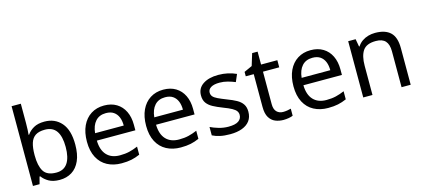

<svg xmlns="http://www.w3.org/2000/svg" viewBox="-60 -1259 3885 1767"><g transform="rotate(-15 1882.5 -375.0)"><path d="M173 -575Q173 -541 171.5 -511.5Q170 -482 168 -465H173Q196 -499 236 -522Q276 -545 339 -545Q439 -545 499.5 -475.5Q560 -406 560 -268Q560 -176 532.5 -114Q505 -52 455 -21Q405 10 339 10Q276 10 236 -13Q196 -36 173 -68H166L148 0H85V-760H173ZM324 -472Q267 -472 234 -450.5Q201 -429 187 -384.5Q173 -340 173 -271V-267Q173 -168 205.5 -115.5Q238 -63 326 -63Q398 -63 433.5 -116Q469 -169 469 -269Q469 -370 433.5 -421Q398 -472 324 -472Z M907 -546Q976 -546 1025.5 -516Q1075 -486 1101.5 -431.5Q1128 -377 1128 -304V-251H761Q763 -160 807.5 -112.5Q852 -65 932 -65Q983 -65 1022.5 -74.5Q1062 -84 1104 -102V-25Q1063 -7 1023 1.5Q983 10 928 10Q852 10 793.5 -21Q735 -52 702.5 -113.5Q670 -175 670 -264Q670 -352 699.5 -415Q729 -478 782.5 -512Q836 -546 907 -546ZM906 -474Q843 -474 806.5 -433.5Q770 -393 763 -321H1036Q1036 -367 1022 -401Q1008 -435 979.5 -454.5Q951 -474 906 -474Z M1471 -546Q1540 -546 1589.5 -516Q1639 -486 1665.5 -431.5Q1692 -377 1692 -304V-251H1325Q1327 -160 1371.5 -112.5Q1416 -65 1496 -65Q1547 -65 1586.5 -74.5Q1626 -84 1668 -102V-25Q1627 -7 1587 1.5Q1547 10 1492 10Q1416 10 1357.5 -21Q1299 -52 1266.5 -113.5Q1234 -175 1234 -264Q1234 -352 1263.5 -415Q1293 -478 1346.5 -512Q1400 -546 1471 -546ZM1470 -474Q1407 -474 1370.5 -433.5Q1334 -393 1327 -321H1600Q1600 -367 1586 -401Q1572 -435 1543.5 -454.5Q1515 -474 1470 -474Z M2177 -148Q2177 -96 2151 -61Q2125 -26 2077 -8Q2029 10 1963 10Q1907 10 1866.5 1Q1826 -8 1795 -24V-104Q1827 -88 1872.5 -74.5Q1918 -61 1965 -61Q2032 -61 2062 -82.5Q2092 -104 2092 -140Q2092 -160 2081 -176Q2070 -192 2041.5 -208Q2013 -224 1960 -244Q1908 -264 1871 -284Q1834 -304 1814 -332Q1794 -360 1794 -404Q1794 -472 1849.5 -509Q1905 -546 1995 -546Q2044 -546 2086.5 -536.5Q2129 -527 2166 -510L2136 -440Q2102 -454 2065 -464Q2028 -474 1989 -474Q1935 -474 1906.5 -456.5Q1878 -439 1878 -409Q1878 -387 1891 -371.5Q1904 -356 1934.5 -341.5Q1965 -327 2016 -307Q2067 -288 2103 -268Q2139 -248 2158 -219.5Q2177 -191 2177 -148Z M2486 -62Q2506 -62 2527 -65.5Q2548 -69 2561 -73V-6Q2547 1 2521 5.5Q2495 10 2471 10Q2429 10 2393.5 -4.5Q2358 -19 2336 -55Q2314 -91 2314 -156V-468H2238V-510L2315 -545L2350 -659H2402V-536H2557V-468H2402V-158Q2402 -109 2425.5 -85.5Q2449 -62 2486 -62Z M2875 -546Q2944 -546 2993.5 -516Q3043 -486 3069.5 -431.5Q3096 -377 3096 -304V-251H2729Q2731 -160 2775.5 -112.5Q2820 -65 2900 -65Q2951 -65 2990.5 -74.5Q3030 -84 3072 -102V-25Q3031 -7 2991 1.5Q2951 10 2896 10Q2820 10 2761.5 -21Q2703 -52 2670.5 -113.5Q2638 -175 2638 -264Q2638 -352 2667.5 -415Q2697 -478 2750.5 -512Q2804 -546 2875 -546ZM2874 -474Q2811 -474 2774.5 -433.5Q2738 -393 2731 -321H3004Q3004 -367 2990 -401Q2976 -435 2947.5 -454.5Q2919 -474 2874 -474Z M3490 -546Q3586 -546 3635 -499.5Q3684 -453 3684 -349V0H3597V-343Q3597 -408 3568 -440Q3539 -472 3477 -472Q3388 -472 3354 -422Q3320 -372 3320 -278V0H3232V-536H3303L3316 -463H3321Q3339 -491 3365.5 -509.5Q3392 -528 3424 -537Q3456 -546 3490 -546Z"/></g></svg>

Font: usinhala85
Style: Book
Weight: 400
Designer: Jelle Bosma - Monotype Design Team
Foundry: Monotype Imaging Inc.
Version: Version 2.003